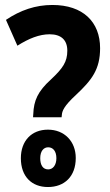

<svg xmlns="http://www.w3.org/2000/svg" viewBox="-20 -744 441 773"><path d="M113 -272H228L229 -281C230 -296 236 -316 286 -362C350 -422 383 -465 383 -550C383 -656 314 -724 191 -724C123 -724 62 -703 4 -664L50 -560C96 -589 138 -606 180 -606C226 -606 251 -583 251 -540C251 -495 233 -469 185 -424C132 -376 116 -339 114 -285ZM173 9C239 9 285 -33 285 -108C285 -175 239 -222 173 -222C107 -222 64 -177 64 -107C64 -33 108 9 173 9ZM174 -62C153 -62 142 -79 142 -107C142 -136 156 -151 174 -151C193 -151 207 -136 207 -107C207 -79 193 -62 174 -62Z"/></svg>

Font: Noto Sans Myanmar Condensed
Style: Bold
Weight: 700
Width: 3
Designer: Monotype Design Team
Foundry: Monotype Imaging Inc.
Version: Version 2.107